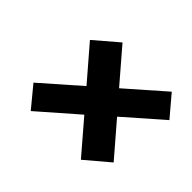

<svg xmlns="http://www.w3.org/2000/svg" viewBox="-106 -654 750 750"><g transform="rotate(45 269.0 -278.5)"><path d="M130 -57 59 -143 215 -280 97 -417 194 -500 311 -364 466 -500 538 -415 384 -280 501 -144 403 -61 288 -195Z"/></g></svg>

Font: Lexend SemBd
Style: Italic
Weight: 600
Italic angle: -8.13011°
Designer: Bonnie Shaver-Troup, Thomas Jockin
Foundry: Lexend
Version: Version 1.007